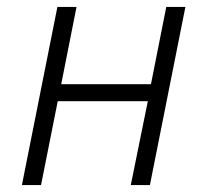

<svg xmlns="http://www.w3.org/2000/svg" viewBox="-20 -532 596 552"><path d="M43 0 145 -512H200L156 -290H414L458 -512H513L411 0H356L405 -241H146L98 0Z"/></svg>

Font: IBM Plex Sans Light
Style: Italic
Weight: 300
Italic angle: -11.31°
Designer: Mike Abbink, Paul van der Laan, Pieter van Rosmalen
Foundry: Bold Monday
Version: Version 3.0